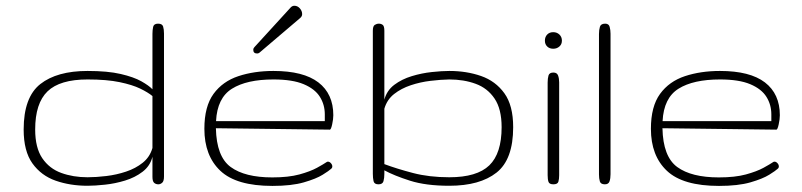

<svg xmlns="http://www.w3.org/2000/svg" viewBox="-20 -624 2716 650"><path d="M276.4 4.9Q217.8 4.9 168.7 -12.2Q119.6 -29.3 89.8 -70.8Q60.1 -112.3 60.1 -185.5Q60.1 -294.9 116.5 -339.4Q172.9 -383.8 276.4 -383.8Q344.7 -383.8 388.7 -373.5Q432.6 -363.3 458.3 -348.9Q483.9 -334.5 496.1 -321.8V-509.3Q496.1 -522.5 498.5 -533.2Q501 -543.9 515.1 -543.9Q529.3 -543.9 532.2 -534.2Q535.2 -524.4 535.2 -510.3V-26.4Q535.2 -10.7 529.1 -5.4Q522.9 0 516.1 0Q507.8 0 502 -4.9Q496.1 -9.8 496.1 -25.4V-93.3Q488.3 -62 462.6 -42.5Q437 -22.9 403.3 -12.7Q369.6 -2.4 335.4 1.2Q301.3 4.9 276.4 4.9ZM276.4 -23.9Q305.7 -23.9 340.1 -28.1Q374.5 -32.2 406.7 -43Q439 -53.7 463.1 -73Q487.3 -92.3 496.1 -123V-298.8Q481.4 -311 454.8 -324Q428.2 -336.9 385 -345.9Q341.8 -355 276.4 -355Q182.6 -355 140.9 -314.7Q99.1 -274.4 99.1 -185.5Q99.1 -124 123 -88.6Q147 -53.2 187.3 -38.6Q227.5 -23.9 276.4 -23.9Z M902.3 5.4Q780.3 5.4 726.1 -45.7Q671.9 -96.7 671.9 -188Q671.9 -263.7 702.9 -306.2Q733.9 -348.6 787.1 -366.2Q840.3 -383.8 905.8 -383.8Q1007.3 -383.8 1057.9 -345Q1108.4 -306.2 1108.4 -233.9Q1108.4 -220.7 1104.5 -202.9Q1100.6 -185.1 1096.7 -185.1L710.9 -189.9Q712.9 -93.8 761 -58.6Q809.1 -23.4 901.9 -23.4Q956.5 -23.4 993.4 -33.4Q1030.3 -43.5 1053 -55.9Q1075.7 -68.4 1086.4 -75.7Q1087.9 -76.7 1090.3 -76.7Q1095.7 -76.7 1100.3 -71.5Q1105 -66.4 1105 -60.5Q1105 -55.2 1100.1 -51.8Q1094.7 -46.4 1072.5 -32.5Q1050.3 -18.6 1008.5 -6.6Q966.8 5.4 902.3 5.4ZM711.4 -213.9H1079.6V-236.8Q1079.6 -269.5 1063 -296.1Q1046.4 -322.8 1008.3 -338.9Q970.2 -355 905.8 -355Q815.4 -355 765.4 -323.7Q715.3 -292.5 711.4 -213.9ZM850.6 -442.9Q837.4 -442.9 837.4 -455.6Q837.4 -460.4 841.3 -464.4L964.4 -599.1Q969.7 -604.5 976.6 -604.5Q987.3 -604.5 995.1 -595.7Q1002.9 -586.9 1002.9 -576.2Q1002.9 -568.4 995.6 -562.5L857.9 -445.3Q854.5 -442.9 850.6 -442.9Z M1501 4.9Q1421.9 4.9 1368.2 -12.2Q1314.5 -29.3 1281.2 -47.4V-35.6Q1281.2 -21.5 1278.3 -10.7Q1275.4 0 1261.2 0Q1247.1 0 1244.6 -10.7Q1242.2 -21.5 1242.2 -35.6V-520Q1242.2 -535.6 1248.8 -539.8Q1255.4 -543.9 1262.7 -543.9Q1270 -543.9 1275.6 -539.8Q1281.2 -535.6 1281.2 -520V-286.6Q1289.6 -317.9 1314.9 -336.9Q1340.3 -356 1374 -366.2Q1407.7 -376.5 1441.9 -380.1Q1476.1 -383.8 1501 -383.8Q1559.6 -383.8 1608.6 -366.7Q1657.7 -349.6 1687.5 -308.3Q1717.3 -267.1 1717.3 -193.4Q1717.3 -84 1660.9 -39.6Q1604.5 4.9 1501 4.9ZM1501 -23.9Q1594.7 -23.9 1636.5 -64.2Q1678.2 -104.5 1678.2 -193.4Q1678.2 -254.9 1654.3 -290.3Q1630.4 -325.7 1590.3 -340.3Q1550.3 -355 1501 -355Q1471.7 -354.5 1437.3 -350.3Q1402.8 -346.2 1370.6 -335.4Q1338.4 -324.7 1314.2 -305.7Q1290 -286.6 1281.2 -255.9V-68.4Q1323.2 -52.7 1378.2 -38.3Q1433.1 -23.9 1501 -23.9Z M1853.5 0Q1839.8 0 1836.9 -8.3Q1834 -16.6 1834 -30.8V-344.2Q1834 -358.4 1836.9 -368.4Q1839.8 -378.4 1853.5 -378.4Q1865.7 -378.4 1869.4 -368.2Q1873 -357.9 1873 -345.2V-30.8Q1873 -18.1 1870.4 -9Q1867.7 0 1853.5 0ZM1853 -459Q1840.3 -459 1832.5 -466.6Q1824.7 -474.1 1824.7 -486.3Q1824.7 -499 1832.5 -507.1Q1840.3 -515.1 1853 -515.1Q1865.2 -515.1 1873.8 -507.1Q1882.3 -499 1882.3 -486.3Q1882.3 -474.1 1873.8 -466.6Q1865.2 -459 1853 -459Z M2027.8 0Q2013.7 0 2010.7 -10Q2007.8 -20 2007.8 -33.2V-508.8Q2007.8 -522.9 2011 -533.4Q2014.2 -543.9 2028.8 -543.9Q2041 -543.9 2043.9 -533.2Q2046.9 -522.5 2046.9 -509.8V-34.2Q2046.9 -20 2043.5 -10Q2040 0 2027.8 0Z M2414.1 5.4Q2292 5.4 2237.8 -45.7Q2183.6 -96.7 2183.6 -188Q2183.6 -263.7 2214.6 -306.2Q2245.6 -348.6 2298.8 -366.2Q2352.1 -383.8 2417.5 -383.8Q2519 -383.8 2569.6 -345Q2620.1 -306.2 2620.1 -233.9Q2620.1 -220.7 2616.2 -202.9Q2612.3 -185.1 2608.4 -185.1L2222.7 -189.9Q2224.6 -93.8 2272.7 -58.6Q2320.8 -23.4 2413.6 -23.4Q2468.3 -23.4 2505.1 -33.4Q2542 -43.5 2564.7 -55.9Q2587.4 -68.4 2598.1 -75.7Q2599.6 -76.7 2602.1 -76.7Q2607.4 -76.7 2612.1 -71.5Q2616.7 -66.4 2616.7 -60.5Q2616.7 -55.2 2611.8 -51.8Q2606.4 -46.4 2584.2 -32.5Q2562 -18.6 2520.3 -6.6Q2478.5 5.4 2414.1 5.4ZM2223.1 -213.9H2591.3V-236.8Q2591.3 -269.5 2574.7 -296.1Q2558.1 -322.8 2520 -338.9Q2481.9 -355 2417.5 -355Q2327.1 -355 2277.1 -323.7Q2227.1 -292.5 2223.1 -213.9Z"/></svg>

Font: Gruppo
Style: Regular
Weight: 400
Designer: Vernon Adams
Foundry: Vernon Adams
Version: Version 1.001; ttfautohint (v1.8.4.7-5d5b);gftools[0.9.28]